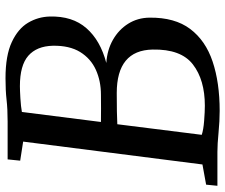

<svg xmlns="http://www.w3.org/2000/svg" viewBox="-79 -711 798 680"><g transform="rotate(-90 320.0 -371.0)"><path d="M95.5 -743H229.5Q274.5 -743 307 -746.8Q339.5 -750.5 383 -750.5Q463.5 -750.5 511 -728.2Q558.5 -706 579.5 -670.5Q600.5 -635 601.5 -593.5Q603.5 -513.5 560.2 -464Q517 -414.5 437 -393.5Q483 -390.5 519 -370Q555 -349.5 576 -316Q597 -282.5 597.5 -240.5Q598.5 -151 557.5 -96.5Q516.5 -42 442 -17Q367.5 8 267.5 8Q231.5 8 190.5 4Q149.5 0 122 0H2L6 -40L77.5 -53L158.5 -688L91 -698.5ZM355 -699.5Q341 -699.5 311.8 -697.8Q282.5 -696 263.5 -692.5L228 -412.5Q251 -412 276.2 -412.2Q301.5 -412.5 324.5 -412.5Q373 -412.5 412.8 -430.5Q452.5 -448.5 475.8 -486.2Q499 -524 498 -583Q496.5 -640 462.5 -669.8Q428.5 -699.5 355 -699.5ZM330.5 -356.5Q291 -356.5 265.5 -356Q240 -355.5 220 -354.5L182.5 -55.5Q200 -49.5 232.2 -47Q264.5 -44.5 285.5 -44.5Q377 -44.5 431.8 -86.8Q486.5 -129 484.5 -229.5Q482 -356.5 330.5 -356.5Z"/></g></svg>

Font: Merriweather
Style: Italic
Weight: 400
Italic angle: -7.8°
Designer: Eben Sorkin
Foundry: Eben Sorkin
Version: Version 2.100